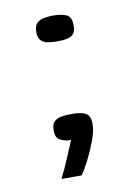

<svg xmlns="http://www.w3.org/2000/svg" viewBox="-59 -370 338 506"><g transform="rotate(-10 110.5 -117.0)"><path d="M67 -296Q67 -312 74 -319Q81 -326 92.5 -328.5Q104 -331 119 -331Q140 -331 153.5 -325Q167 -319 167 -296Q167 -280 160.5 -273Q154 -266 142.5 -264Q131 -262 118 -262Q104 -262 92.5 -264Q81 -266 74 -273Q67 -280 67 -296ZM65 97Q78 72 89 45Q100 18 108 0Q106 0 104 0Q102 0 99 0Q86 -2 76.5 -8Q67 -14 67 -33Q67 -49 74.5 -56Q82 -63 94 -65Q106 -67 122 -67Q146 -67 158.5 -60.5Q171 -54 171 -32Q171 -13 161.5 12.5Q152 38 140 61.5Q128 85 119 97Z"/></g></svg>

Font: Genos Thin Medium
Style: Regular
Weight: 500
Version: Version 1.010